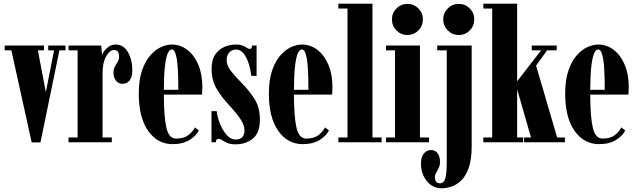

<svg xmlns="http://www.w3.org/2000/svg" viewBox="-20 -770 3446 1039"><path d="M151.5 0.5 41.5 -497.5H5.5V-523.5H218V-497.5H185L228 -271.5L272.5 -497.5H241V-523.5H334.5V-497.5H301.5L199 0.5Z M351 0V-26H400V-497.5H351V-523.5H527.5L532.5 -472Q534.5 -481 544.2 -494.2Q554 -507.5 569.5 -518.2Q585 -529 605 -529Q648.5 -529 672.2 -488Q696 -447 696 -389.5Q696 -354 681.8 -335.2Q667.5 -316.5 643.5 -316.5Q621 -316.5 607.5 -333.5Q594 -350.5 594 -378.5Q594 -397 601.8 -410.2Q609.5 -423.5 617 -435.8Q624.5 -448 624.5 -463.5Q624.5 -499.5 597 -499.5Q574.5 -499.5 554.8 -465.8Q535 -432 535 -374.5V-26H585V0Z M914 10Q832.5 10 781.8 -61.8Q731 -133.5 731 -263.5Q731 -336 748 -386.8Q765 -437.5 792 -468.8Q819 -500 850 -514.5Q881 -529 909.5 -529Q955 -529 992.8 -500.8Q1030.5 -472.5 1052.8 -420.5Q1075 -368.5 1075 -298Q1075 -278 1073.5 -258H866.5Q867 -137.5 880.5 -78.8Q894 -20 933.5 -20Q975.5 -20 1000.2 -39.5Q1025 -59 1034.5 -80.5L1056 -64.5Q1043.5 -36.5 1006.8 -13.2Q970 10 914 10ZM909.5 -502.5Q897.5 -502.5 888 -482Q878.5 -461.5 872.8 -413.8Q867 -366 866.5 -284H945Q945 -404 936.2 -453.2Q927.5 -502.5 909.5 -502.5Z M1254 11Q1227 11 1210 3.5Q1193 -4 1182 -11.5Q1171 -19 1161.5 -19Q1149 -19 1148 0H1124.5V-168.5H1152.5Q1156.5 -134.5 1171 -99Q1185.5 -63.5 1207.2 -39.2Q1229 -15 1254.5 -15Q1280 -15 1291.5 -28.2Q1303 -41.5 1303 -63.5Q1303 -94.5 1279 -129Q1255 -163.5 1222 -198.5Q1178.5 -244.5 1151.8 -290.5Q1125 -336.5 1125 -398.5Q1125 -446 1144.5 -474.8Q1164 -503.5 1194.2 -516.2Q1224.5 -529 1256 -529Q1279 -529 1293.5 -523Q1308 -517 1317 -511Q1326 -505 1332.5 -505Q1343 -505 1344 -523.5H1368.5V-359.5H1340Q1337 -389 1327 -422.2Q1317 -455.5 1299.8 -478.8Q1282.5 -502 1257 -502Q1235.5 -502 1221 -486.5Q1206.5 -471 1206.5 -446Q1206.5 -415.5 1229 -386.5Q1251.5 -357.5 1285.5 -323.5Q1325 -284 1355.8 -237Q1386.5 -190 1386.5 -123Q1386.5 -51.5 1348.5 -20.2Q1310.5 11 1254 11Z M1618 10Q1536.5 10 1485.8 -61.8Q1435 -133.5 1435 -263.5Q1435 -336 1452 -386.8Q1469 -437.5 1496 -468.8Q1523 -500 1554 -514.5Q1585 -529 1613.5 -529Q1659 -529 1696.8 -500.8Q1734.5 -472.5 1756.8 -420.5Q1779 -368.5 1779 -298Q1779 -278 1777.5 -258H1570.5Q1571 -137.5 1584.5 -78.8Q1598 -20 1637.5 -20Q1679.5 -20 1704.2 -39.5Q1729 -59 1738.5 -80.5L1760 -64.5Q1747.5 -36.5 1710.8 -13.2Q1674 10 1618 10ZM1613.5 -502.5Q1601.5 -502.5 1592 -482Q1582.5 -461.5 1576.8 -413.8Q1571 -366 1570.5 -284H1649Q1649 -404 1640.2 -453.2Q1631.5 -502.5 1613.5 -502.5Z M1811 0V-26H1860.5V-724H1811V-750H1995.5V-26H2045V0Z M2185.5 -580.5Q2150 -580.5 2125.5 -605.2Q2101 -630 2101 -665.5Q2101 -700 2125.5 -724.5Q2150 -749 2185.5 -749Q2219.5 -749 2244 -724.5Q2268.5 -700 2268.5 -665.5Q2268.5 -630 2244 -605.2Q2219.5 -580.5 2185.5 -580.5ZM2069 0V-26H2117.5V-497.5H2069V-523.5H2252.5V-26H2301.5V0Z M2463 -580.5Q2428 -580.5 2403.2 -605.2Q2378.5 -630 2378.5 -665.5Q2378.5 -700 2403.2 -724.5Q2428 -749 2463 -749Q2497.5 -749 2522 -724.5Q2546.5 -700 2546.5 -665.5Q2546.5 -630 2522 -605.2Q2497.5 -580.5 2463 -580.5ZM2369.5 249Q2321.5 249 2289.8 210Q2258 171 2258 114.5Q2258 79 2273.8 60.5Q2289.5 42 2313 42Q2335.5 42 2348.2 59.5Q2361 77 2361 106Q2361 125 2354.2 139Q2347.5 153 2340.5 164.5Q2333.5 176 2333.5 187Q2333.5 222 2359.5 222Q2382 222 2389.8 195.5Q2397.5 169 2397.5 112V-497.5H2346V-523.5H2532.5V20.5Q2532.5 90 2517.5 134.8Q2502.5 179.5 2477.8 204.5Q2453 229.5 2424.5 239.2Q2396 249 2369.5 249Z M2595.5 0V-26H2643.5V-724H2595.5V-750H2778.5V-330L2908 -497.5H2857.5V-523.5H2992.5V-497.5H2940.5L2881 -415L2995 -26H3037V0H2816V-26H2853.5L2778.5 -287V-26H2811V0Z M3221.5 10Q3140 10 3089.2 -61.8Q3038.5 -133.5 3038.5 -263.5Q3038.5 -336 3055.5 -386.8Q3072.5 -437.5 3099.5 -468.8Q3126.5 -500 3157.5 -514.5Q3188.5 -529 3217 -529Q3262.5 -529 3300.2 -500.8Q3338 -472.5 3360.2 -420.5Q3382.5 -368.5 3382.5 -298Q3382.5 -278 3381 -258H3174Q3174.5 -137.5 3188 -78.8Q3201.5 -20 3241 -20Q3283 -20 3307.8 -39.5Q3332.5 -59 3342 -80.5L3363.5 -64.5Q3351 -36.5 3314.2 -13.2Q3277.5 10 3221.5 10ZM3217 -502.5Q3205 -502.5 3195.5 -482Q3186 -461.5 3180.2 -413.8Q3174.5 -366 3174 -284H3252.5Q3252.5 -404 3243.8 -453.2Q3235 -502.5 3217 -502.5Z"/></svg>

Font: Imbue 50pt ExtraBold
Style: Regular
Weight: 800
Designer: Tyler Finck
Foundry: Etcetera Type Company
Version: Version 1.102; ttfautohint (v1.8.3)